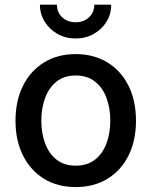

<svg xmlns="http://www.w3.org/2000/svg" viewBox="-20 -778 639 810"><path d="M299.3 11.2Q222.7 11.2 165.8 -23.7Q108.9 -58.6 77.1 -121.8Q45.4 -185.1 45.4 -268.6Q45.4 -353 77.1 -416.3Q108.9 -479.5 165.8 -514.6Q222.7 -549.8 299.3 -549.8Q376 -549.8 433.3 -514.6Q490.7 -479.5 522.2 -416.3Q553.7 -353 553.7 -268.6Q553.7 -185.1 522.2 -121.8Q490.7 -58.6 433.3 -23.7Q376 11.2 299.3 11.2ZM299.3 -79.1Q348.6 -79.1 381.1 -104.7Q413.6 -130.4 429.4 -173.6Q445.3 -216.8 445.3 -268.6Q445.3 -321.3 429.4 -364.5Q413.6 -407.7 381.1 -433.6Q348.6 -459.5 299.3 -459.5Q250.5 -459.5 218.3 -433.6Q186 -407.7 170.2 -364.5Q154.3 -321.3 154.3 -268.6Q154.3 -216.8 170.2 -173.6Q186 -130.4 218.3 -104.7Q250.5 -79.1 299.3 -79.1ZM298.8 -615.7Q256.8 -615.7 222.9 -634.8Q189 -653.8 168.7 -686.3Q148.4 -718.8 148.4 -758.3H220.2Q220.2 -726.1 242.4 -705.1Q264.6 -684.1 298.8 -684.1Q333 -684.1 355.5 -705.1Q377.9 -726.1 377.9 -758.3H449.2Q449.2 -718.8 429.4 -686.5Q409.7 -654.3 375.7 -635Q341.8 -615.7 298.8 -615.7Z"/></svg>

Font: Inter 16pt Medium
Style: Regular
Weight: 500
Version: Version 4.001;git-66647c0bb